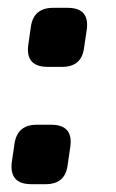

<svg xmlns="http://www.w3.org/2000/svg" viewBox="-20 -471 297 491"><path d="M116 -451H153Q209 -451 202 -396L195 -349Q189 -300 139 -300H102Q46 -300 52 -354L59 -403Q66 -451 116 -451ZM74 -152H111Q167 -152 160 -97L153 -49Q147 0 97 0H60Q4 0 10 -55L17 -103Q24 -152 74 -152Z"/></svg>

Font: Ezarion
Style: Bold Italic
Weight: 700
Italic angle: -8°
Designer: Natanael Gama
Version: Version 1.001;PS 001.001;hotconv 1.0.70;makeotf.lib2.5.58329